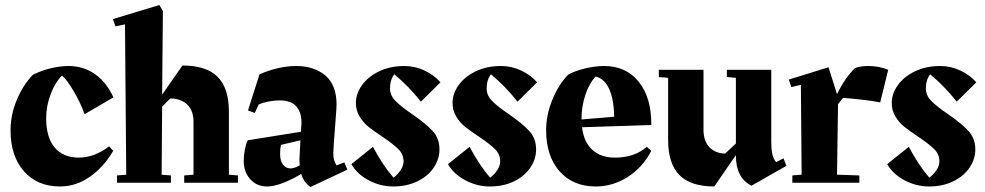

<svg xmlns="http://www.w3.org/2000/svg" viewBox="-20 -728 3924 765"><path d="M415 -145 431 -127Q394 -63 338.5 -24Q283 15 219 15Q129 15 75.5 -45.5Q22 -106 22 -209Q22 -270 47 -330Q72 -390 111 -430Q145 -447 182 -456Q219 -465 253 -465Q312 -465 358 -433Q404 -401 432 -340L317 -273Q301 -318 274 -364Q247 -410 227 -427Q201 -402 182.5 -354.5Q164 -307 164 -257Q164 -180 198 -140Q232 -100 294 -100Q356 -100 415 -145Z M928 -29V0H714V-29L751 -32V-243Q751 -287 726.5 -311Q702 -335 659 -336L626 -303L624 -32L661 -29V0H446V-29L483 -32L478 -631L440 -623L430 -652L615 -708L629 -684L626 -351L707 -467Q802 -467 847 -422Q892 -377 892 -283V-32Z M1364 -52 1217 17Q1190 -2 1180 -35Q1144 -13 1107.5 1Q1071 15 1044 15Q1003 15 977 -14Q951 -43 951 -88Q951 -108 955.5 -131.5Q960 -155 967 -169L1179 -203L1181 -232Q1183 -277 1162 -302.5Q1141 -328 1094 -328Q1073 -328 1050 -323.5Q1027 -319 1011 -312L995 -278L968 -288L1014 -432Q1091 -465 1160 -465Q1231 -465 1276 -427.5Q1321 -390 1321 -310L1320 -290L1310 -155L1308 -119Q1308 -101 1311 -90.5Q1314 -80 1321 -69L1352 -81ZM1174 -69 1173 -90 1174 -112 1177 -169 1100 -151Q1096 -138 1096 -116Q1096 -86 1108 -71.5Q1120 -57 1137 -57Q1153 -57 1174 -69Z M1621 -274Q1675 -237 1703 -207Q1731 -177 1731 -133Q1731 -94 1708 -60Q1685 -26 1643 -5.5Q1601 15 1547 15Q1495 15 1448.5 -10Q1402 -35 1380 -74L1466 -143Q1506 -68 1548 -20Q1565 -33 1576.5 -50.5Q1588 -68 1588 -85Q1588 -113 1567.5 -133.5Q1547 -154 1504 -183Q1469 -206 1448 -223Q1427 -240 1412.5 -264Q1398 -288 1398 -318Q1398 -355 1422.5 -389Q1447 -423 1491 -444Q1535 -465 1591 -465Q1634 -465 1672.5 -446.5Q1711 -428 1735 -400L1657 -323Q1609 -384 1551 -432Q1534 -410 1534 -375Q1534 -348 1555.5 -326Q1577 -304 1621 -274ZM1501 0H1502Z M2006 -274Q2060 -237 2088 -207Q2116 -177 2116 -133Q2116 -94 2093 -60Q2070 -26 2028 -5.5Q1986 15 1932 15Q1880 15 1833.5 -10Q1787 -35 1765 -74L1851 -143Q1891 -68 1933 -20Q1950 -33 1961.5 -50.5Q1973 -68 1973 -85Q1973 -113 1952.5 -133.5Q1932 -154 1889 -183Q1854 -206 1833 -223Q1812 -240 1797.5 -264Q1783 -288 1783 -318Q1783 -355 1807.5 -389Q1832 -423 1876 -444Q1920 -465 1976 -465Q2019 -465 2057.5 -446.5Q2096 -428 2120 -400L2042 -323Q1994 -384 1936 -432Q1919 -410 1919 -375Q1919 -348 1940.5 -326Q1962 -304 2006 -274ZM1886 0H1887Z M2575 -230 2299 -221Q2306 -162 2340 -131Q2374 -100 2430 -100Q2508 -100 2557 -143L2575 -127Q2540 -60 2480.5 -22.5Q2421 15 2354 15Q2263 15 2209.5 -45.5Q2156 -106 2156 -209Q2156 -270 2180.5 -330Q2205 -390 2243 -430Q2269 -445 2310 -455Q2351 -465 2387 -465Q2475 -465 2525.5 -401.5Q2576 -338 2575 -230ZM2427 -263Q2426 -333 2407 -374Q2388 -415 2353 -423Q2328 -397 2312.5 -350.5Q2297 -304 2297 -255V-252Z M3113 -67 2974 12Q2942 -5 2927 -34.5Q2912 -64 2912 -110L2826 15Q2732 15 2687 -30.5Q2642 -76 2642 -171V-418L2605 -421V-450H2783V-211Q2783 -166 2806.5 -141.5Q2830 -117 2869 -116L2912 -156V-418L2876 -421V-450H3053V-168Q3053 -131 3057.5 -113Q3062 -95 3072 -82L3102 -97Z M3319 -313 3315 -32 3404 -29V0H3137V-29L3174 -32L3171 -390L3133 -381L3123 -411L3281 -460L3315 -353Q3348 -420 3387 -457Q3409 -465 3440 -465Q3482 -465 3519 -450L3487 -320Q3458 -326 3413 -331Q3368 -336 3339 -338Z M3756 -274Q3810 -237 3838 -207Q3866 -177 3866 -133Q3866 -94 3843 -60Q3820 -26 3778 -5.5Q3736 15 3682 15Q3630 15 3583.5 -10Q3537 -35 3515 -74L3601 -143Q3641 -68 3683 -20Q3700 -33 3711.5 -50.5Q3723 -68 3723 -85Q3723 -113 3702.5 -133.5Q3682 -154 3639 -183Q3604 -206 3583 -223Q3562 -240 3547.5 -264Q3533 -288 3533 -318Q3533 -355 3557.5 -389Q3582 -423 3626 -444Q3670 -465 3726 -465Q3769 -465 3807.5 -446.5Q3846 -428 3870 -400L3792 -323Q3744 -384 3686 -432Q3669 -410 3669 -375Q3669 -348 3690.5 -326Q3712 -304 3756 -274ZM3636 0H3637Z"/></svg>

Font: Rakkas
Style: Regular
Weight: 400
Designer: Zeynep Akay
Foundry: Zeynep Akay
Version: Version 2.000